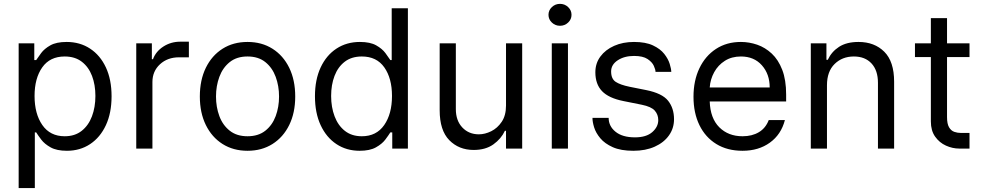

<svg xmlns="http://www.w3.org/2000/svg" viewBox="-20 -770 5094 995"><path d="M76.7 204.5V-545.5H157.7V-458.8H167.6Q176.8 -473 193.4 -495.2Q209.9 -517.4 240.9 -535Q272 -552.6 325.3 -552.6Q394.2 -552.6 446.7 -518.1Q499.3 -483.7 528.8 -420.5Q558.2 -357.2 558.2 -271.3Q558.2 -184.7 528.8 -121.3Q499.3 -57.9 447.1 -23.3Q394.9 11.4 326.7 11.4Q274.1 11.4 242.5 -6.2Q210.9 -23.8 193.9 -46.3Q176.8 -68.9 167.6 -83.8H160.5V204.5ZM159.1 -272.7Q159.1 -180 199.4 -122Q239.7 -63.9 315.3 -63.9Q367.9 -63.9 403.2 -91.8Q438.6 -119.7 456.5 -167.1Q474.4 -214.5 474.4 -272.7Q474.4 -330.3 456.9 -376.6Q439.3 -422.9 403.9 -450.1Q368.6 -477.3 315.3 -477.3Q238.6 -477.3 198.9 -420.8Q159.1 -364.3 159.1 -272.7Z M686.1 0V-545.5H767V-463.1H772.7Q787.6 -503.6 826.7 -528.8Q865.8 -554 914.8 -554H958.8V-473H907.7Q848 -473 808.9 -436.8Q769.9 -400.6 769.9 -345.2V0Z M1262.8 11.4Q1188.9 11.4 1133.3 -23.8Q1077.8 -58.9 1046.7 -122.2Q1015.6 -185.4 1015.6 -269.9Q1015.6 -355.1 1046.7 -418.7Q1077.8 -482.2 1133.3 -517.4Q1188.9 -552.6 1262.8 -552.6Q1336.6 -552.6 1392.2 -517.4Q1447.8 -482.2 1478.9 -418.7Q1509.9 -355.1 1509.9 -269.9Q1509.9 -185.4 1478.9 -122.2Q1447.8 -58.9 1392.2 -23.8Q1336.6 11.4 1262.8 11.4ZM1262.8 -63.9Q1318.9 -63.9 1355.1 -92.7Q1391.3 -121.4 1408.7 -168.3Q1426.1 -215.2 1426.1 -269.9Q1426.1 -324.6 1408.7 -371.8Q1391.3 -419 1355.1 -448.2Q1318.9 -477.3 1262.8 -477.3Q1206.7 -477.3 1170.5 -448.2Q1134.2 -419 1116.8 -371.8Q1099.4 -324.6 1099.4 -269.9Q1099.4 -215.2 1116.8 -168.3Q1134.2 -121.4 1170.5 -92.7Q1206.7 -63.9 1262.8 -63.9Z M1843.8 11.4Q1775.6 11.4 1723.4 -23.3Q1671.2 -57.9 1641.7 -121.3Q1612.2 -184.7 1612.2 -271.3Q1612.2 -357.2 1641.7 -420.5Q1671.2 -483.7 1723.7 -518.1Q1776.3 -552.6 1845.2 -552.6Q1898.4 -552.6 1929.5 -535Q1960.6 -517.4 1977.1 -495.2Q1993.6 -473 2002.8 -458.8H2009.9V-727.3H2093.8V0H2012.8V-83.8H2002.8Q1993.6 -68.9 1976.6 -46.3Q1959.5 -23.8 1927.9 -6.2Q1896.3 11.4 1843.8 11.4ZM1855.1 -63.9Q1930.8 -63.9 1971.1 -122Q2011.4 -180 2011.4 -272.7Q2011.4 -364.3 1971.6 -420.8Q1931.8 -477.3 1855.1 -477.3Q1801.8 -477.3 1766.5 -450.1Q1731.2 -422.9 1713.6 -376.6Q1696 -330.3 1696 -272.7Q1696 -214.5 1714 -167.1Q1731.9 -119.7 1767.2 -91.8Q1802.6 -63.9 1855.1 -63.9Z M2602.3 -223V-545.5H2686.1V0H2602.3V-92.3H2596.6Q2577.4 -50.8 2536.9 -21.8Q2496.4 7.1 2434.7 7.1Q2358 7.1 2308.2 -43.7Q2258.5 -94.5 2258.5 -198.9V-545.5H2342.3V-204.5Q2342.3 -144.9 2375.9 -109.4Q2409.4 -73.9 2461.6 -73.9Q2492.9 -73.9 2525.4 -89.8Q2557.9 -105.8 2580.1 -138.8Q2602.3 -171.9 2602.3 -223Z M2839.5 0V-545.5H2923.3V0ZM2882.1 -636.4Q2857.6 -636.4 2840 -653.1Q2822.4 -669.7 2822.4 -693.2Q2822.4 -716.6 2840 -733.3Q2857.6 -750 2882.1 -750Q2906.6 -750 2924.2 -733.3Q2941.8 -716.6 2941.8 -693.2Q2941.8 -669.7 2924.2 -653.1Q2906.6 -636.4 2882.1 -636.4Z M3458.8 -397.7H3377.1Q3377.1 -409.1 3368.4 -428.6Q3359.7 -448.2 3335.8 -464.1Q3311.8 -480.1 3265.6 -480.1Q3215.6 -480.1 3181.3 -457.6Q3147 -435 3147 -399.9Q3147 -361.5 3170.6 -345.9Q3194.2 -330.3 3242.9 -320.3L3328.1 -303.3Q3411.6 -286.6 3442.3 -247.9Q3473 -209.2 3473 -152Q3473 -105.1 3446.7 -68.2Q3420.5 -31.2 3373 -9.9Q3325.6 11.4 3262.1 11.4Q3197.1 11.4 3155.5 -7.3Q3114 -25.9 3090.9 -53.6Q3067.8 -81.3 3058.9 -110.1Q3050.1 -138.8 3050.4 -159.1H3134.2Q3134.2 -116.1 3169.9 -87.2Q3205.6 -58.2 3270.6 -58.2Q3329.2 -58.2 3360.3 -85.4Q3391.3 -112.6 3391.3 -147.7Q3391.3 -176.1 3373.2 -196.7Q3355.1 -217.3 3305.4 -227.3L3210.2 -246.4Q3134.2 -261.7 3099.8 -297.8Q3065.3 -333.8 3065.3 -395.6Q3065.3 -441.8 3091.4 -477.1Q3117.5 -512.4 3162.8 -532.5Q3208.1 -552.6 3265.6 -552.6Q3326 -552.6 3364 -534.6Q3402 -516.7 3422.4 -490.6Q3442.8 -464.5 3450.6 -438.9Q3458.5 -413.4 3458.8 -397.7Z M3828.1 11.4Q3749.3 11.4 3692.3 -23.6Q3635.3 -58.6 3604.6 -121.6Q3573.9 -184.7 3573.9 -268.5Q3573.9 -352.3 3604.6 -416.4Q3635.3 -480.5 3690.5 -516.5Q3745.7 -552.6 3819.6 -552.6Q3862.2 -552.6 3903.8 -538.4Q3945.3 -524.1 3979.4 -492.4Q4013.5 -460.6 4033.7 -408.4Q4054 -356.2 4054 -279.8V-244.3H3658Q3660.9 -157 3707.6 -110.4Q3754.3 -63.9 3828.1 -63.9Q3877.5 -63.9 3912.6 -84.9Q3947.8 -105.8 3963.8 -147.7H4047.6Q4028.1 -72.8 3969.6 -30.7Q3911.2 11.4 3828.1 11.4ZM3658 -316.8H3968.8Q3968.8 -386 3928.3 -431.6Q3887.8 -477.3 3819.6 -477.3Q3771.7 -477.3 3736.5 -454.9Q3701.3 -432.5 3681.1 -395.8Q3660.9 -359 3658 -316.8Z M4265.6 -328.1V0H4181.8V-545.5H4262.8V-460.2H4269.9Q4289.1 -501.8 4328.1 -527.2Q4367.2 -552.6 4429 -552.6Q4511.7 -552.6 4562.7 -501.8Q4613.6 -451 4613.6 -346.6V0H4529.8V-340.9Q4529.8 -405.2 4496.4 -441.2Q4463.1 -477.3 4404.8 -477.3Q4344.8 -477.3 4305.2 -438.4Q4265.6 -399.5 4265.6 -328.1Z M5004.3 -545.5V-474.4H4887.8V-163.4Q4887.8 -127.8 4898.3 -110.3Q4908.7 -92.7 4925.2 -86.8Q4941.8 -81 4960.2 -81H5004.3V0H4951.7Q4916.2 0 4882.3 -15.3Q4848.4 -30.5 4826.2 -61.8Q4804 -93 4804 -140.6V-474.4H4721.6V-545.5H4804V-676.1H4887.8V-545.5Z"/></svg>

Font: Inter Zeller
Style: Regular
Weight: 400
Designer: Rasmus Andersson; Joe Bland
Foundry: zeller
Version: Version 3.015;git-dec3a8cb1